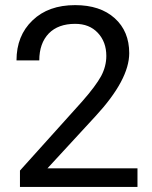

<svg xmlns="http://www.w3.org/2000/svg" viewBox="-20 -741 602 761"><path d="M524.9 0V-73.7H168L358.4 -280.3C447.8 -377 492.2 -460.4 492.2 -530.3C492.2 -587.9 473.1 -634.3 434.6 -668.9C396 -703.6 343.8 -720.7 277.8 -720.7C207 -720.7 150.9 -700.7 108.9 -660.2C66.4 -619.6 45.4 -566.9 45.4 -501.5H135.7C135.7 -546.9 148.4 -582.5 173.3 -608.4C198.2 -633.8 232.9 -646.5 277.8 -646.5C315.4 -646.5 345.2 -634.8 367.7 -610.8C390.1 -586.9 401.4 -556.6 401.4 -519.5C401.4 -491.7 394.5 -465.3 380.9 -439.5C366.7 -413.6 341.8 -379.9 305.2 -338.4L59.1 -64.9V0Z"/></svg>

Font: Vazir
Style: Regular
Weight: 400
Designer: Saber Rastikerdar
Foundry: Saber Rastikerdar
Version: Version 27.002;January 24, 2021;FontCreator 13.0.0.2683 64-b